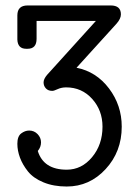

<svg xmlns="http://www.w3.org/2000/svg" viewBox="-20 -450 507 697"><path d="M43 71.8Q43 44.9 56.9 34.4Q70.8 23.9 85.9 23.9Q104 23.9 116.5 36.9Q128.9 49.8 128.9 66.9Q128.9 84 117.2 98.1Q138.2 166 222.2 166Q276.4 166 314.2 120.6Q352.1 75.2 352.1 9.8Q352.1 -49.3 314.5 -91.1Q276.9 -132.8 220.2 -132.8Q203.1 -132.8 189.5 -126.5Q175.8 -120.1 169.9 -120.1Q154.8 -120.1 146.5 -129.2Q138.2 -138.2 138.2 -150.9Q138.2 -163.1 150.9 -178.2L328.1 -374H112.8V-309.1Q112.8 -272.9 80.1 -272.9H75.2Q44.4 -272.9 43 -306.2V-394Q43 -430.2 80.1 -430.2H381.8Q418.9 -430.2 418.9 -397.9Q418.9 -381.8 402.8 -363.8L257.8 -204.1Q329.6 -189.9 375.7 -128.9Q421.9 -67.9 421.9 9.8Q421.9 100.6 363.5 163.8Q305.2 227.1 222.2 227.1Q174.3 227.1 137.7 211.9Q101.1 196.8 81.5 172.4Q62 147.9 52.5 122.3Q43 96.7 43 71.8Z"/></svg>

Font: CMU Typewriter Text Variable Width
Style: Medium
Weight: 500
Version: Version 0.7.0